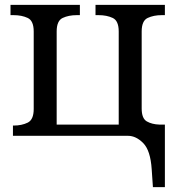

<svg xmlns="http://www.w3.org/2000/svg" viewBox="-20 -556 718 786"><path d="M601 137Q596 60 566.5 30Q537 0 504 0H33V-42H36Q69 -42 93.5 -54Q118 -66 118 -110V-427Q118 -471 93.5 -482.5Q69 -494 36 -494H23V-536H307V-494H294Q261 -494 236.5 -482.5Q212 -471 212 -427V-46H466V-427Q466 -471 441.5 -482.5Q417 -494 384 -494H371V-536H655V-494H642Q609 -494 584.5 -482.5Q560 -471 560 -427V-112Q560 -71 581 -59Q602 -47 632 -46H655V210H606Z"/></svg>

Font: NotoSerif-Regular
Style: Regular
Weight: 400
Designer: Monotype Design Team
Foundry: Monotype Imaging Inc.
Version: Version 2.007; ttfautohint (v1.8) -l 8 -r 50 -G 200 -x 14 -D